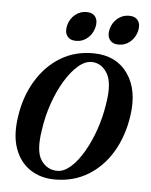

<svg xmlns="http://www.w3.org/2000/svg" viewBox="-47 -626 531 673"><g transform="rotate(5 219.0 -289.0)"><path d="M269.5 -444Q349 -442.5 389 -385Q429 -327.5 415 -235.5Q404.5 -164.5 371.8 -109.2Q339 -54 287.8 -22.8Q236.5 8.5 171 8.5Q120.5 8.5 83.5 -16.2Q46.5 -41 30 -87Q13.5 -133 23 -197.5Q33 -270 66.8 -326.2Q100.5 -382.5 152.2 -413.8Q204 -445 269.5 -444ZM177 -22.5Q200.5 -22.5 224.5 -44Q248.5 -65.5 269.2 -101.5Q290 -137.5 305 -181.2Q320 -225 326.5 -269Q339.5 -344 319.5 -378Q299.5 -412 265.5 -413Q241.5 -414 216.8 -392.8Q192 -371.5 170.2 -335.2Q148.5 -299 133 -254.2Q117.5 -209.5 111 -163.5Q98 -86 119.2 -54.2Q140.5 -22.5 177 -22.5ZM203 -482Q180.5 -482 170.8 -496.5Q161 -511 167 -534Q173 -557 190.5 -571.5Q208 -586 230.5 -586Q253 -586 262.5 -571.5Q272 -557 266 -534Q260 -511.5 242.8 -496.8Q225.5 -482 203 -482ZM352.5 -482Q330.5 -482 320.5 -496.5Q310.5 -511 316.5 -534Q322.5 -557 340 -571.5Q357.5 -586 380 -586Q403 -586 412.5 -571.5Q422 -557 416 -534Q410 -511.5 392.8 -496.8Q375.5 -482 352.5 -482Z"/></g></svg>

Font: Fraunces 144pt Soft
Style: Italic
Weight: 400
Italic angle: -16°
Version: Version 1.000;[b76b70a41]